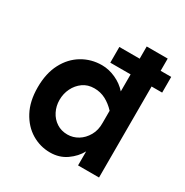

<svg xmlns="http://www.w3.org/2000/svg" viewBox="-166 -836 945 983"><g transform="rotate(30 307.0 -344.0)"><path d="M300.8 -538.1V-630.9H607.4V-538.1ZM262.7 14.6Q204.1 14.6 153.8 -15.6Q103.5 -45.9 72.8 -103.5Q42 -161.1 42 -243.2Q42 -326.2 72.8 -384.8Q103.5 -443.4 155.8 -474.6Q208 -505.9 271.5 -505.9Q312.5 -505.9 353 -487.3Q393.6 -468.8 420.9 -437.5V-703.1H544.9V0H420.9V-83Q399.4 -43 358.4 -14.2Q317.4 14.6 262.7 14.6ZM293.9 -109.4Q327.1 -109.4 356 -127Q384.8 -144.5 403.3 -176.8Q421.9 -209 420.9 -252.9V-323.2Q394.5 -351.6 363.8 -367.7Q333 -383.8 296.9 -383.8Q257.8 -383.8 230 -363.8Q202.1 -343.8 186.5 -312Q170.9 -280.3 170.9 -243.2Q170.9 -207 186.5 -176.3Q202.1 -145.5 230 -127.4Q257.8 -109.4 293.9 -109.4Z"/></g></svg>

Font: Sen
Style: Bold
Weight: 700
Designer: Kosal Sen, Philatype
Foundry: Philatype
Version: Version 2.000;gftools[0.9.31]